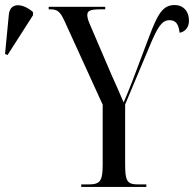

<svg xmlns="http://www.w3.org/2000/svg" viewBox="-196 -741 769 761"><path d="M126 0H384V-10H352C308 -10 300 -23 300 -89V-327L397 -558C429 -635 446 -661 476 -661C504 -661 512 -641 516 -611C538 -616 553 -631 553 -660C553 -695 532 -721 496 -721C449 -721 429 -685 396 -598L328 -418C316 -387 302 -353 294 -335C277 -376 263 -406 247 -442L166 -631C155 -656 150 -669 150 -681C150 -697 159 -704 201 -704H221V-714H-3V-704H3C30 -704 42 -697 60 -657L211 -326V-89C211 -23 201 -10 154 -10H126ZM-166 -523 -65 -681V-693C-103 -727 -156 -735 -161 -683L-176 -527Z"/></svg>

Font: Noto Serif Display ExtraCondensed
Style: Regular
Weight: 400
Width: 2
Designer: Monotype Design Team
Foundry: Monotype Imaging Inc.
Version: Version 2.009